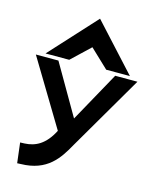

<svg xmlns="http://www.w3.org/2000/svg" viewBox="-138 -848 921 1143"><g transform="rotate(15 323.0 -276.5)"><path d="M220 -472 334 -580 448 -472H594L334 -756L74 -472ZM65 79 80 203 102 202C264 199 325 104 377 10L646 -451H509L338 -142L159 -451H20L264 -46C217 46 158 75 92 78Z"/></g></svg>

Font: Charger
Style: Hemi
Weight: 900
Designer: Jasper
Foundry: Cannot Into Space Fonts
Version: Version 0.99